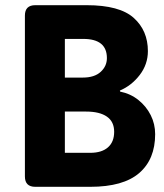

<svg xmlns="http://www.w3.org/2000/svg" viewBox="-20 -720 633 740"><path d="M116 0Q76 0 76 -40V-660Q76 -700 116 -700H314Q441 -700 495.5 -651Q550 -602 550 -523Q550 -472 518.5 -431Q487 -390 442 -371L443 -367Q483 -359 513.5 -334.5Q544 -310 561 -276Q578 -242 578 -203Q578 -106 516.5 -53Q455 0 328 0ZM230 -421H299Q344 -421 368 -443Q392 -465 392 -496Q392 -570 301 -570H230ZM230 -131H328Q372 -131 396 -152Q420 -173 420 -212Q420 -251 392 -270.5Q364 -290 312 -290H230Z"/></svg>

Font: Asap
Style: Bold
Weight: 700
Designer: Pablo Cosgaya
Foundry: Omnibus-Type
Version: Version 3.001; ttfautohint (v1.8.3)